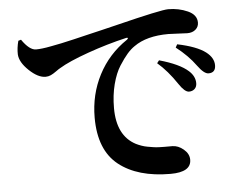

<svg xmlns="http://www.w3.org/2000/svg" viewBox="-53 -798 1106 887"><g transform="rotate(-5 500.0 -354.5)"><path d="M703.1 24.4Q550.8 24.4 463.4 -44.9Q376 -114.3 376 -264.6Q376 -372.1 422.9 -462.4Q469.7 -552.7 555.7 -610.4Q559.6 -613.3 560.5 -615.7Q561.5 -618.2 559.6 -619.1Q557.6 -620.1 552.7 -619.1Q463.9 -598.6 373 -566.4Q282.2 -534.2 237.3 -506.8Q231.4 -503.9 217.3 -493.7Q203.1 -483.4 191.4 -478Q179.7 -472.7 167 -472.7Q131.8 -472.7 90.8 -511.7Q49.8 -550.8 47.9 -586.9Q46.9 -616.2 55.7 -649.4L68.4 -653.3Q103.5 -602.5 133.8 -602.5Q146.5 -602.5 163.6 -604.5Q180.7 -606.4 205.6 -611.3Q230.5 -616.2 252.9 -620.6Q275.4 -625 311.5 -633.8Q347.7 -642.6 372.6 -648.4Q397.5 -654.3 442.9 -665Q488.3 -675.8 515.6 -682.6Q724.6 -734.4 757.8 -734.4Q806.6 -734.4 848.1 -715.8Q889.6 -697.3 889.6 -661.1Q889.6 -641.6 875 -628.9Q860.4 -616.2 836.9 -616.2Q823.2 -616.2 793.5 -618.2Q763.7 -620.1 749 -620.1Q647.5 -620.1 588.9 -578.1Q571.3 -566.4 554.2 -546.9Q537.1 -527.3 516.1 -494.6Q495.1 -461.9 481.9 -411.1Q468.8 -360.4 468.8 -300.8Q468.8 -172.9 554.7 -127.9Q566.4 -122.1 580.1 -117.2Q593.8 -112.3 607.9 -109.9Q622.1 -107.4 634.3 -105.5Q646.5 -103.5 661.6 -103Q676.8 -102.5 685.1 -102.5Q693.4 -102.5 706.5 -102.5Q719.7 -102.5 721.7 -102.5Q749 -102.5 773.9 -81.5Q798.8 -60.5 798.8 -33.2Q798.8 24.4 703.1 24.4ZM777.3 -554.7 785.2 -569.3Q875 -550.8 916 -519.5Q951.2 -492.2 951.2 -458Q951.2 -422.9 918 -422.9Q897.5 -422.9 868.2 -462.9Q833 -511.7 777.3 -554.7ZM685.5 -490.2 695.3 -502.9Q789.1 -476.6 829.1 -440.4Q857.4 -415 857.4 -382.8Q857.4 -366.2 847.2 -356.4Q836.9 -346.7 820.3 -346.7Q800.8 -347.7 775.4 -385.7Q732.4 -450.2 685.5 -490.2Z"/></g></svg>

Font: GenYoMin TW TTF Bold
Style: Regular
Weight: 700
Version: Version 1.300